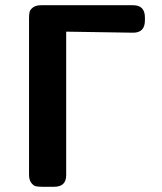

<svg xmlns="http://www.w3.org/2000/svg" viewBox="-20 -714 620 734"><path d="M91 -47V-644Q91 -659 93 -668Q95 -677 106 -685.5Q117 -694 138 -694H489Q534 -694 534 -647V-636Q534 -589 489 -589L233 -593V-44Q233 0 187 0H141Q126 0 117 -2Q108 -4 99.5 -15Q91 -26 91 -47Z"/></svg>

Font: CMU Sans Serif
Style: Bold
Weight: 700
Version: Version 0.7.0